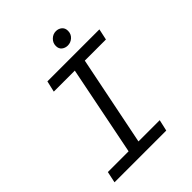

<svg xmlns="http://www.w3.org/2000/svg" viewBox="-230 -939 1060 1060"><g transform="rotate(-45 300.0 -409.5)"><path d="M35 0 49 -66H211L316 -591H152L167 -656H573L559 -591H394L288 -66H454L439 0ZM387 -716Q367 -716 352.5 -727.5Q338 -739 338 -761Q338 -785 355.5 -802Q373 -819 396 -819Q416 -819 430.5 -807Q445 -795 445 -773Q445 -748 427.5 -732Q410 -716 387 -716Z"/></g></svg>

Font: Source Code Pro
Style: Italic
Weight: 400
Italic angle: -11°
Monospace: yes
Designer: Paul D. Hunt, Teo Tuominen
Foundry: Adobe Systems Incorporated
Version: Version 1.050;PS 1.000;hotconv 16.6.51;makeotf.lib2.5.65220